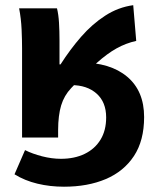

<svg xmlns="http://www.w3.org/2000/svg" viewBox="-20 -528 600 737"><path d="M64.7 0V-343.5Q64.7 -373.3 62.9 -415.1Q61 -456.8 53.4 -496.1H198.7Q204.6 -472.7 206.5 -440.7Q208.4 -408.6 208.4 -373.6V-280.8H212.4Q249.1 -338.3 291.5 -387Q334 -435.7 383.9 -467.9Q433.7 -500.2 491.4 -508.1L502.9 -371Q463.5 -362.3 427.6 -342.4Q391.8 -322.6 350.7 -285.9Q309.6 -249.1 253.2 -189.8Q226.2 -161.4 214.7 -123.3Q203.3 -85.2 203.1 -29.4V0ZM225.6 188.7Q171.8 188.7 123.5 177Q75.1 165.4 35.7 141.1L76.1 48.2Q104.8 62.6 142 72.1Q179.2 81.6 213.8 81.6Q266 81.6 305.1 62.6Q344.2 43.6 365.8 8.2Q387.5 -27.3 387.5 -77.1Q387.5 -136 350.9 -168.6Q314.3 -201.3 253.4 -201.3L288.4 -288.2Q403.3 -288.2 468.2 -233.5Q533.2 -178.8 533.2 -78.7Q533.2 11.6 494.2 70.8Q455.1 130 386 159.4Q316.8 188.7 225.6 188.7Z"/></svg>

Font: Source Sans 3 VF
Style: Regular
Weight: 200
Designer: Paul D. Hunt
Foundry: Adobe
Version: Version 3.046;hotconv 1.0.118;makeotfexe 2.5.65603